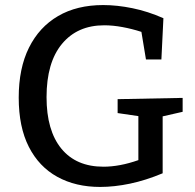

<svg xmlns="http://www.w3.org/2000/svg" viewBox="-20 -730 771 759"><path d="M376 9Q279 9 206.5 -31Q134 -71 94 -149.5Q54 -228 54 -344Q54 -460 94.5 -541.5Q135 -623 209.5 -666.5Q284 -710 388 -710Q443 -710 504 -697.5Q565 -685 626 -658L618 -495H557L539 -604Q502 -616 464 -623Q426 -630 392 -630Q286 -630 225 -556.5Q164 -483 164 -346Q164 -214 222.5 -142.5Q281 -71 389 -71Q453 -71 527 -97V-271L445 -283V-338L702 -343V-288L623 -270V-45Q556 -17 494 -4Q432 9 376 9Z"/></svg>

Font: Bitter Medium
Style: Regular
Weight: 500
Designer: Sol Matas, and Bitter project Authors
Foundry: Sol Matas
Version: Version 2.001